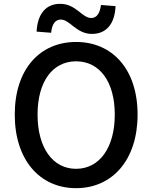

<svg xmlns="http://www.w3.org/2000/svg" viewBox="-20 -969 794 1002"><path d="M460 -792C532 -792 579 -841 583 -937L507 -943C501 -898 484 -875 456 -875C408 -875 377 -949 294 -949C222 -949 176 -900 171 -804L247 -798C251 -845 270 -867 297 -867C345 -867 378 -792 460 -792ZM377 13C566 13 698 -134 698 -371C698 -608 566 -750 377 -750C188 -750 57 -608 57 -371C57 -134 188 13 377 13ZM377 -88C255 -88 176 -198 176 -371C176 -544 255 -649 377 -649C499 -649 579 -544 579 -371C579 -198 499 -88 377 -88Z"/></svg>

Font: Spoqa Han Sans Neo Medium
Style: Regular
Weight: 500
Designer: [Spoqa Han Sans Neo] Dong-huui Kim  Younghwa Kang  Yujin Lee  [Noto Sans] Ryoko NISHIZUKA  (kana & ideographs); Paul D. 
Foundry: Spoqa (http://www.spoqa-han-sans.com)
Version: Version 1.000